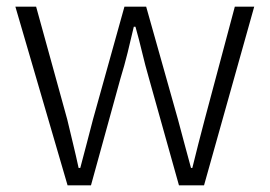

<svg xmlns="http://www.w3.org/2000/svg" viewBox="-20 -554 807 574"><path d="M182 0 26 -534H88L181 -197Q190 -159 198.5 -124Q207 -89 215 -52H220Q230 -89 239 -124Q248 -159 258 -197L352 -534H417L512 -197Q522 -159 531.5 -124Q541 -89 551 -52H555Q564 -89 573 -124Q582 -159 592 -197L682 -534H740L590 0H515L425 -321Q414 -359 405 -397Q396 -435 385 -474H380Q371 -435 361.5 -396.5Q352 -358 340 -319L252 0Z"/></svg>

Font: Noto Sans SC Thin Light
Style: Regular
Weight: 300
Version: Version 2.004-H2;hotconv 1.0.118;makeotfexe 2.5.65603